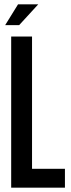

<svg xmlns="http://www.w3.org/2000/svg" viewBox="-20 -873 331 893"><path d="M64 -853 4 -756H69L158 -853ZM32 -703V0H282V-88H129V-703Z"/></svg>

Font: Modon Arabic
Style: Bold
Weight: 700
Designer: Ahmedzaza
Foundry: Ahmedzaza
Version: Version 2.010